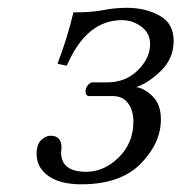

<svg xmlns="http://www.w3.org/2000/svg" viewBox="-20 -462 467 494"><path d="M138.2 -83Q138.2 -80.1 137.7 -75.9Q137.2 -71.8 137.2 -69.8Q137.2 -20 202.1 -20Q248 -20 285.6 -57.1Q323.2 -94.2 323.2 -148.9Q323.2 -177.7 309.6 -196.3Q295.9 -214.8 270 -214.8H210Q200.2 -214.8 200.2 -227.1Q200.2 -235.8 206.1 -242.9Q211.9 -250 217.8 -250H254.9Q303.7 -250 335 -281.5Q366.2 -313 366.2 -348.1Q366.2 -377 343.5 -393.6Q320.8 -410.2 293.9 -410.2Q202.1 -410.2 151.9 -293L127.9 -297.9Q153.8 -365.7 168.9 -430.2Q216.8 -430.2 245.8 -436Q274.9 -441.9 307.1 -441.9Q354 -441.9 390.4 -421.9Q426.8 -401.9 426.8 -356.9Q426.8 -311 393.3 -279.1Q359.9 -247.1 330.1 -237.8Q350.1 -235.8 372.1 -214.8Q394 -193.8 394 -154.8Q394 -93.8 342 -40.8Q290 12.2 189 12.2Q134.8 12.2 104.5 -9.3Q74.2 -30.8 74.2 -65.9Q74.2 -90.8 86.2 -101.8Q98.1 -112.8 109.9 -112.8Q138.2 -112.8 138.2 -83Z"/></svg>

Font: Linux Libertine
Style: Italic
Weight: 400
Italic angle: -12°
Designer: Philipp H. Poll
Foundry: Philipp H. Poll
Version: Version 5.1.6 ; ttfautohint (v0.9)